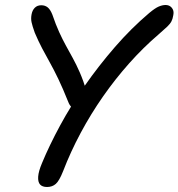

<svg xmlns="http://www.w3.org/2000/svg" viewBox="-20 -733 713 767"><path d="M168 14Q149 14 140 4Q131 -6 132.5 -27.5Q134 -49 148 -82Q177 -152 220 -231.5Q263 -311 318.5 -390.5Q374 -470 439 -545Q504 -620 576 -681Q600 -701 614.5 -707Q629 -713 641 -713Q652 -713 659.5 -708Q667 -703 671 -694Q675 -685 672 -671Q670 -658 665 -648Q660 -638 648 -626.5Q636 -615 614 -596Q552 -543 496 -480Q440 -417 391.5 -347.5Q343 -278 302.5 -202.5Q262 -127 232 -49Q217 -11 203 1.5Q189 14 168 14ZM291 -296Q276 -296 267 -304Q258 -312 253 -325Q231 -380 213 -417.5Q195 -455 179 -483.5Q163 -512 148.5 -539.5Q134 -567 119 -602Q109 -630 106 -644.5Q103 -659 106 -675Q109 -692 119 -702Q129 -712 145 -712Q160 -712 170.5 -703.5Q181 -695 189 -675Q203 -634 216.5 -604.5Q230 -575 243.5 -550.5Q257 -526 271 -500.5Q285 -475 299 -443Q313 -411 327 -365Q330 -356 329.5 -344Q329 -332 325 -321Q321 -310 312.5 -303Q304 -296 291 -296Z"/></svg>

Font: Shantell Sans
Style: Italic
Weight: 400
Italic angle: -11°
Designer: Stephen Nixon, Anya Danilova, Shantell Martin
Foundry: Arrow Type
Version: Version 1.011;[c5ecc13dd]